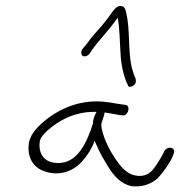

<svg xmlns="http://www.w3.org/2000/svg" viewBox="-20 -732 618 659"><path d="M79 -240C72 -189 97 -153 139 -142C190 -127 237 -147 266 -183C280 -199 296 -223 305 -249C306 -244 309 -240 310 -237C316 -223 323 -208 332 -192C356 -151 380 -105 431 -93C466 -89 495 -99 516 -116C531 -127 565 -175 572 -194L576 -204C586 -227 553 -234 543 -211C536 -195 510 -152 496 -141C469 -119 432 -129 415 -143C405 -150 395 -160 386 -173C362 -205 338 -248 329 -291C328 -296 328 -302 328 -308C335 -328 339 -341 339 -346C359 -343 374 -340 391 -337L402 -336C409 -334 418 -343 420 -352C423 -363 419 -370 412 -372L402 -373C373 -377 345 -384 311 -384C239 -384 174 -354 121 -307C103 -290 83 -267 79 -240ZM116 -242C117 -260 131 -272 143 -284C182 -319 236 -348 302 -348H311V-347C306 -338 301 -327 299 -314C300 -312 299 -310 299 -308C277 -238 246 -179 190 -173C137 -168 112 -199 116 -242ZM259 -551C259 -533 279 -537 287 -547L299 -565C307 -576 315 -586 323 -595C344 -619 366 -646 384 -671C391 -636 391 -586 394 -543C396 -509 404 -475 413 -452L419 -440C420 -436 422 -434 426 -434C434 -434 444 -441 446 -450C447 -455 446 -459 445 -463L440 -475C438 -482 434 -492 431 -506C420 -556 426 -635 414 -684C412 -695 410 -706 401 -710C387 -716 375 -704 366 -692C356 -677 347 -665 333 -648C315 -626 295 -607 279 -583L264 -565C260 -560 259 -556 259 -551Z"/></svg>

Font: Stray Cat
Style: CnObl
Weight: 400
Version: Version 1.0